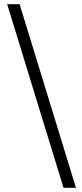

<svg xmlns="http://www.w3.org/2000/svg" viewBox="-20 -730 390 910"><path d="M281 160 14 -710H73L340 160Z"/></svg>

Font: Mada
Style: Regular
Weight: 400
Designer: Khaled Hosny
Version: Version 1.5